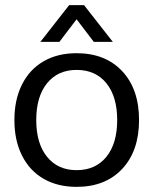

<svg xmlns="http://www.w3.org/2000/svg" viewBox="-20 -717 597 747"><path d="M36 0ZM36 -250Q36 -329 65.5 -388Q95 -447 149.5 -478.5Q204 -510 278 -510Q390 -510 455.5 -440Q521 -370 521 -250Q521 -130 455.5 -60Q390 10 278 10Q204 10 149.5 -21.5Q95 -53 65.5 -112Q36 -171 36 -250ZM436 -250Q436 -341 394 -393Q352 -445 278 -445Q205 -445 163 -393Q121 -341 121 -250Q121 -159 163 -107Q205 -55 278 -55Q352 -55 394 -107Q436 -159 436 -250ZM249 -697H307L419 -554H345L278 -642L211 -554H137Z"/></svg>

Font: Sarabun
Style: Regular
Weight: 400
Designer: Suppakit Chalermlarp | Katatrad Co.,Ltd.
Foundry: Cadson Demak Co.,Ltd.
Version: Version 1.000; ttfautohint (v1.6)